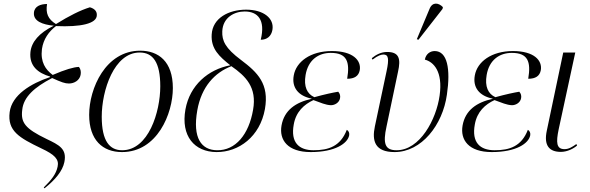

<svg xmlns="http://www.w3.org/2000/svg" viewBox="-20 -824 3234 1053"><path d="M224 209C283 162 323 114 333 65C348 -8 304 -29 235 -62C117 -119 93 -152 102 -222C109 -292 169 -346 266 -396C317 -373 336 -366 358 -366C387 -366 416 -383 422 -413C425 -429 423 -444 413 -457C384 -456 339 -443 269 -413C230 -442 201 -483 210 -555C218 -610 248 -651 287 -681C422 -675 511 -694 511 -741C512 -760 501 -776 473 -784C421 -768 359 -737 287 -692C243 -719 230 -751 238 -802C203 -802 168 -790 166 -753C163 -708 213 -689 275 -683C194 -643 153 -594 147 -539C139 -462 189 -423 255 -404L254 -401C149 -366 45 -303 33 -209C20 -106 84 -69 207 -10C280 24 305 50 296 90C288 130 262 163 220 204Z M649 10C842 10 928 -200 928 -341C928 -487 849 -546 749 -546C559 -546 469 -339 469 -194C469 -56 543 10 649 10ZM650 0C582 0 538 -49 538 -184C538 -329 606 -536 746 -536C819 -536 859 -482 859 -351C859 -209 794 0 650 0Z M1167 10C1290 11 1406 -75 1433 -226C1457 -363 1394 -426 1302 -495C1215 -560 1197 -601 1199 -652C1202 -728 1265 -761 1322 -761C1393 -761 1437 -716 1410 -606C1445 -606 1468 -626 1474 -660C1485 -723 1426 -771 1330 -771C1234 -771 1146 -725 1141 -635C1136 -556 1183 -514 1243 -466C1122 -443 1021 -357 997 -224C971 -78 1046 9 1167 10ZM1170 0C1085 -1 1035 -66 1062 -219C1085 -349 1158 -426 1249 -461C1328 -406 1390 -345 1368 -222C1345 -87 1272 2 1170 0Z M1684 10C1819 10 1887 -38 1895 -82C1897 -94 1893 -106 1882 -112C1847 -21 1781 0 1700 0C1619 0 1573 -43 1591 -141C1603 -212 1649 -252 1699 -275C1738 -261 1766 -248 1795 -247C1816 -247 1841 -261 1845 -286C1847 -298 1845 -310 1835 -321C1805 -316 1762 -307 1704 -291C1664 -309 1645 -349 1656 -413C1670 -495 1726 -534 1794 -534C1882 -534 1900 -486 1884 -392C1924 -392 1947 -407 1953 -439C1962 -492 1917 -544 1800 -544C1682 -544 1604 -485 1591 -410C1579 -344 1616 -298 1689 -283V-282C1602 -263 1539 -220 1524 -136C1510 -57 1557 10 1684 10Z M2275 -606 2407 -775 2409 -785C2386 -809 2352 -815 2336 -776L2266 -609ZM2144 10C2292 10 2408 -139 2431 -305C2452 -447 2433 -544 2364 -544C2340 -544 2316 -529 2310 -497C2357 -485 2410 -433 2391 -300C2373 -169 2283 0 2155 0C2091 0 2079 -36 2100 -131L2163 -431C2179 -502 2169 -539 2103 -539C2071 -539 2042 -524 2019 -505L2023 -497C2053 -520 2071 -525 2083 -525C2110 -525 2115 -503 2100 -433L2036 -131C2019 -51 2036 10 2144 10Z M2677 10C2812 10 2880 -38 2888 -82C2890 -94 2886 -106 2875 -112C2840 -21 2774 0 2693 0C2612 0 2566 -43 2584 -141C2596 -212 2642 -252 2692 -275C2731 -261 2759 -248 2788 -247C2809 -247 2834 -261 2838 -286C2840 -298 2838 -310 2828 -321C2798 -316 2755 -307 2697 -291C2657 -309 2638 -349 2649 -413C2663 -495 2719 -534 2787 -534C2875 -534 2893 -486 2877 -392C2917 -392 2940 -407 2946 -439C2955 -492 2910 -544 2793 -544C2675 -544 2597 -485 2584 -410C2572 -344 2609 -298 2682 -283V-282C2595 -263 2532 -220 2517 -136C2503 -57 2550 10 2677 10Z M3056 9C3091 9 3126 -9 3145 -26L3141 -34C3120 -19 3100 -6 3076 -6C3031 -6 3029 -43 3044 -115L3135 -536H3069L2979 -108C2961 -25 2993 9 3056 9Z"/></svg>

Font: Noto Serif Display Light
Style: Italic
Weight: 300
Italic angle: -12°
Designer: Monotype Design Team
Foundry: Monotype Imaging Inc.
Version: Version 2.009